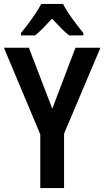

<svg xmlns="http://www.w3.org/2000/svg" viewBox="-20 -957 531 977"><path d="M246 -404 364 -714H491L306 -277V0H185V-273L0 -714H127ZM301 -937Q318 -903 347.5 -862.5Q377 -822 404 -789V-777H332Q311 -793 289.5 -815Q268 -837 245 -862Q221 -837 199.5 -814.5Q178 -792 159 -777H87V-789Q104 -810 124 -836.5Q144 -863 161.5 -889.5Q179 -916 190 -937Z"/></svg>

Font: Noto Sans Lao Looped Condensed SemiBold
Style: Regular
Weight: 600
Width: 3
Designer: Mark Frömberg, Ben Mitchell
Foundry: The Fontpad Ltd
Version: Version 1.002; ttfautohint (v1.8.4.7-5d5b)